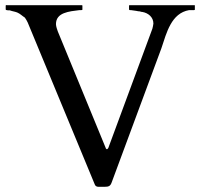

<svg xmlns="http://www.w3.org/2000/svg" viewBox="-20 -708 774 741"><path d="M572 -617C571 -610 570 -604 568 -597L398 -137C396 -134 394 -132 393 -132C391 -132 388 -135 388 -137L203 -587C201 -593 196 -606 196 -615C196 -660 247 -664 287 -669H294C296 -669 297 -670 298 -670V-687C297 -688 296 -688 294 -688H6C3 -689 2 -688 2 -685V-673C2 -670 3 -669 6 -669C7 -669 8 -669 10 -668H18C29 -664 35 -664 46 -660C58 -655 65 -647 76 -640C80 -634 84 -628 87 -621L345 2C347 9 352 13 360 13H383C400 13 406 10 411 -4L603 -522C623 -582 641 -657 710 -669H729C730 -669 731 -670 732 -670V-687C732 -688 731 -688 729 -688H482C480 -688 479 -688 478 -687V-673C478 -670 479 -669 482 -669C484 -669 487 -669 492 -668L506 -666C511 -665 515 -664 520 -664C524 -662 527 -662 529 -662C552 -658 572 -642 572 -617Z"/></svg>

Font: fbb
Style: Regular
Weight: 400
Designer: David J. Perry, Michael Sharpe
Version: Version 1.045